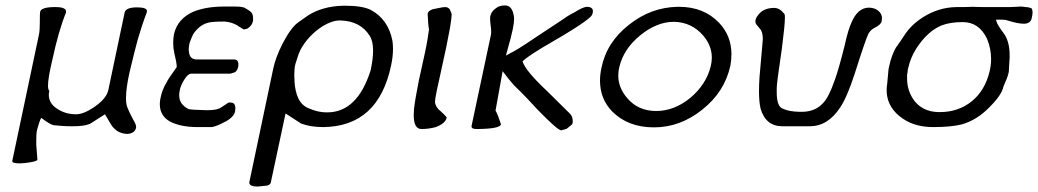

<svg xmlns="http://www.w3.org/2000/svg" viewBox="-20 -466 3806 704"><path d="M127 -422Q130 -439 176 -440Q180 -440 184 -440Q222 -440 222 -424Q222 -422 222 -420Q195 -354 172 -247Q156 -180 156 -152Q156 -137 161 -133Q159 -125 159 -118Q159 -88 187 -69Q218 -47 259 -47Q288 -47 329 -76Q370 -105 377 -135L437 -420Q441 -439 483 -439Q519 -439 519 -425Q519 -423 518 -420Q500 -373 485 -321Q479 -299 471.5 -269Q464 -239 455 -201Q442 -143 442 -106Q442 -92 444 -82Q447 -68 468 -28Q479 -10 479 -1Q479 1 479 2Q475 22 449 25Q415 25 394 0Q392 0 365 -47L310 -12Q289 -3 247 -3Q223 -3 204.5 -4.5Q186 -6 176 -7Q161 -11 131 -34Q124 -20 117 6Q114 17 113.5 28Q113 39 113 47Q113 56 113 65L117 117Q117 118 117 119Q117 125 91 129Q71 133 52 133Q25 133 25 125Q25 125 25 124L123 -340Q126 -354 126 -385Q126 -417 127 -422Z M628 -220Q628 -221 628 -222Q628 -235 619 -272Q615 -290 615 -309Q615 -325 618 -341Q631 -398 691 -424Q738 -442 801 -442H842Q868 -442 878 -437Q897 -426 902 -420Q908 -412 908 -398Q908 -395 908 -391Q905 -372 887 -361Q881 -359 874 -358Q868 -361 848 -374Q829 -385 803 -387Q759 -387 744 -383Q711 -375 688 -340Q680 -323 675 -308Q672 -296 672 -285Q672 -277 674 -269Q679 -248 701 -248H838Q854 -248 854 -230Q854 -227 854 -224Q851 -207 841 -201Q839 -200 835 -199Q831 -198 825 -196H682Q669 -196 655 -173Q643 -153 640 -139Q637 -127 637 -117Q637 -93 653 -79Q658 -73 671 -66Q681 -64 696 -63.5Q711 -63 735 -62Q739 -62 742 -62Q770 -62 786 -69Q797 -76 804.5 -81Q812 -86 818 -90Q821 -90 826 -90Q843 -90 843 -69Q843 -64 842 -58Q839 -39 809 -21L806 -20Q775 -3 757 0H705Q643 0 604 -20Q566 -41 566 -84Q566 -94 568 -104Q574 -137 591 -164Q596 -176 628 -220Z M973 203Q972 210 961 214Q958 215 949 215.5Q940 216 925 218Q894 218 894 203L982 -215Q990 -254 1016 -306Q1048 -367 1075 -385Q1084 -392 1092.5 -397.5Q1101 -403 1109 -409Q1162 -443 1238 -445Q1242 -445 1246 -445Q1308 -445 1339 -430Q1404 -395 1419 -316Q1421 -302 1421 -287Q1421 -258 1414 -226Q1367 -2 1165 0Q1119 0 1084 -13Q1082 -14 1027 -50ZM1336 -334Q1302 -389 1228 -391Q1227 -391 1226 -391Q1198 -391 1163 -370Q1109 -335 1081 -282Q1076 -271 1072 -259Q1068 -247 1063 -231Q1059 -214 1059 -191Q1059 -179 1060 -166Q1062 -131 1074 -105Q1087 -78 1114 -68Q1147 -54 1176 -54Q1178 -54 1180 -54Q1290 -54 1339 -208Q1348 -250 1348 -280Q1348 -315 1336 -334Z M1575 -92Q1577 -72 1597 -57Q1602 -52 1607.5 -47Q1613 -42 1618 -35Q1613 -13 1578 0Q1552 7 1527 7Q1526 7 1525 7Q1497 7 1497 -44Q1497 -54 1498 -66Q1500 -84 1504.5 -110.5Q1509 -137 1516 -172L1527 -222Q1527 -221 1527 -221Q1527 -221 1527 -221Q1527 -222 1529 -231Q1532 -244 1538 -272Q1544 -300 1547.5 -321Q1551 -342 1553 -358Q1551 -368 1550 -382.5Q1549 -397 1548 -416Q1550 -426 1566 -432Q1568 -432 1591 -437Q1605 -440 1612 -440Q1623 -440 1629 -432Q1631 -427 1633 -423Q1635 -419 1636 -414Q1636 -413 1636 -411Q1636 -401 1630 -364Q1628 -351 1624 -333Q1621 -315 1616 -292L1581 -131Q1575 -102 1575 -92Z M1835 -262Q1838 -264 1842 -266Q1846 -268 1853 -272Q1875 -282 1944 -329L2041 -393Q2049 -399 2060 -406Q2071 -413 2085 -420Q2117 -440 2131 -441Q2154 -441 2154 -425Q2154 -419 2151 -412Q2144 -392 1968 -291Q1909 -255 1896 -241Q1906 -207 1986 -132L2069 -50Q2080 -40 2080 -22Q2080 -20 2080 -17Q2079 -10 2073 -6L2058 6Q2056 7 2051.5 8Q2047 9 2038 12Q2025 12 1952 -63Q1933 -84 1911.5 -106.5Q1890 -129 1865 -153Q1855 -164 1845 -176.5Q1835 -189 1823 -205L1797 -61Q1807 -42 1817 -10Q1813 6 1734 7Q1730 7 1727 7Q1709 7 1709 -2Q1709 -3 1709 -4L1780 -338Q1781 -343 1781 -350Q1781 -359 1779 -373Q1777 -389 1777 -398Q1777 -404 1778 -408Q1782 -425 1800 -437Q1811 -446 1832 -446Q1856 -446 1863 -413Q1865 -406 1865 -396Q1865 -389 1864 -381L1860 -358Q1858 -349 1855 -337Q1853 -326 1848 -310Z M2464 -441Q2467 -441 2470 -441Q2561 -441 2617 -382Q2662 -334 2662 -267Q2662 -247 2658 -225Q2637 -129 2555 -64Q2474 1 2378 1Q2282 1 2224 -58Q2180 -104 2180 -170Q2180 -192 2185 -216Q2204 -311 2286 -375Q2366 -439 2464 -441ZM2251 -221Q2247 -205 2247 -189Q2247 -144 2280 -106Q2320 -59 2386 -59Q2452 -59 2511 -107Q2570 -157 2586 -223Q2590 -239 2590 -255Q2590 -298 2559 -335Q2517 -384 2453 -386Q2452 -386 2451 -386Q2388 -386 2327 -336Q2267 -287 2251 -221Z M2849 -3Q2788 -3 2769 -67Q2763 -91 2763 -133Q2763 -156 2765 -185L2776 -310Q2777 -317 2777 -323Q2777 -350 2766 -361Q2750 -379 2750 -384Q2750 -386 2750 -388Q2750 -390 2750 -392Q2753 -405 2767 -419Q2786 -437 2819 -437Q2839 -437 2856 -415Q2858 -413 2858 -402Q2858 -374 2847 -289Q2837 -221 2832.5 -187Q2828 -153 2828 -143Q2828 -141 2828 -140Q2828 -133 2828 -127Q2828 -77 2849 -68Q2870 -59 2887 -58Q2890 -57 2895 -57Q2902 -57 2911 -56Q2915 -56 2920 -56Q2968 -56 2997 -87Q3019 -109 3041 -173Q3055 -211 3077 -299Q3084 -331 3090.5 -352Q3097 -373 3102 -383Q3124 -436 3164 -438Q3187 -438 3200.5 -426.5Q3214 -415 3214 -399Q3214 -395 3213 -390Q3211 -375 3185 -363Q3172 -356 3164 -342Q3153 -319 3114 -196Q3100 -153 3086.5 -121.5Q3073 -90 3060 -71Q3015 -3 2949 -3Z M3486 -440Q3494 -440 3509 -440Q3525 -440 3546 -441Q3573 -440 3586 -440H3682Q3693 -440 3706 -441Q3715 -442 3721 -442Q3725 -442 3730.5 -441.5Q3736 -441 3741 -440Q3752 -440 3763 -435Q3766 -429 3766 -420Q3766 -412 3763 -400Q3759 -379 3734 -379Q3714 -379 3681 -389Q3679 -390 3667 -393Q3658 -394 3646 -394Q3639 -394 3632 -394Q3633 -388 3634 -387Q3637 -375 3658 -347Q3682 -317 3682 -263Q3682 -258 3682 -254Q3681 -244 3680.5 -231.5Q3680 -219 3679 -203Q3677 -192 3672 -179Q3667 -166 3659 -148Q3653 -117 3606 -71Q3562 -26 3507 -10Q3467 0 3401 0Q3326 0 3277 -41Q3231 -79 3231 -136Q3231 -147 3233 -158Q3237 -206 3238 -213L3241 -226Q3248 -258 3261 -284Q3263 -289 3272.5 -302Q3282 -315 3297 -338Q3321 -375 3363 -402Q3421 -439 3486 -440ZM3306 -190Q3306 -184 3306 -178Q3306 -132 3333 -96Q3364 -57 3419 -55Q3422 -55 3426 -55Q3494 -55 3543 -94.5Q3592 -134 3609 -206Q3614 -228 3614 -250Q3614 -288 3599 -324Q3570 -385 3510 -385Q3464 -385 3433 -373Q3381 -352 3339 -287Q3318 -253 3310 -216Q3310 -216 3310 -216Q3310 -216 3309 -213Q3308 -209 3308 -202Q3306 -195 3306 -190Z"/></svg>

Font: New Athena Unicode
Style: Italic
Weight: 400
Designer: J. Rusten 1997; rev. by R. Hancock 2001, 2002, rev. by D. Mastronarde 2002-2019
Foundry: Society for Classical Studies (formerly American Philological Association)
Version: Version 5.008